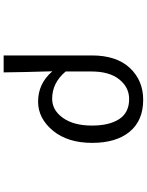

<svg xmlns="http://www.w3.org/2000/svg" viewBox="102 -699 796 1040"><g transform="rotate(90 500.0 -179.0)"><path d="M280.3 199.2V-278.3Q280.3 -412.1 348.1 -484.4Q416 -556.6 520.5 -556.6Q632.8 -556.6 693.4 -483.4Q753.9 -410.2 753.9 -280.3Q753.9 -147.5 687.5 -67.4Q621.1 12.7 530.3 12.7Q432.6 12.7 366.2 -64.5Q371.1 95.7 372.1 199.2ZM514.6 -63.5Q577.1 -63.5 618.7 -122.1Q660.2 -180.7 660.2 -279.3Q660.2 -373 625 -426.8Q589.8 -480.5 516.6 -480.5Q453.1 -480.5 410.2 -427.2Q367.2 -374 367.2 -276.4V-136.7Q428.7 -63.5 514.6 -63.5Z"/></g></svg>

Font: Gen Shin Gothic Monospace Regular
Style: Regular
Weight: 400
Designer: [Source Han Sans]
Ryoko NISHIZUKA  (kana & ideographs); Paul D. Hunt (Latin, Greek & Cyrillic); Wenlong ZHANG  (bopomofo
Version: Version 1.002.20150607